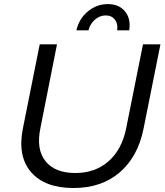

<svg xmlns="http://www.w3.org/2000/svg" viewBox="-20 -917 806 940"><path d="M680 -700H765.5L683 -288Q655.5 -150 566.2 -73.2Q477 3.5 339.5 3.5Q199.5 3.5 132.2 -74.2Q65 -152 92 -288L174.5 -700H259L177.5 -288Q156.5 -185.5 202.8 -127.8Q249 -70 348.5 -70Q446 -70 511.2 -127.2Q576.5 -184.5 597.5 -288ZM612.5 -768.5H553.5Q558.5 -800 542.5 -820.8Q526.5 -841.5 497.5 -841.5Q468.5 -841.5 444.8 -820.8Q421 -800 413 -768.5H354Q367 -825.5 410.2 -861.2Q453.5 -897 508 -897Q562.5 -897 592 -861.2Q621.5 -825.5 612.5 -768.5Z"/></svg>

Font: Argentum Sans Light
Style: Italic
Weight: 300
Italic angle: -11.3°
Designer: Julieta Ulanovsky (font), Owen Earl (portions from Jones font), Cristiano Sobral (main changes and remaster)
Foundry: Julieta Ulanovsky (font), Owen Earl (portions from Jones font), Cristiano Sobral (main changes and remaster)
Version: Version 3.127